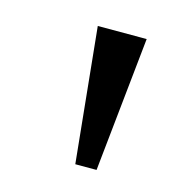

<svg xmlns="http://www.w3.org/2000/svg" viewBox="-55 -759 357 374"><g transform="rotate(15 123.0 -571.5)"><path d="M99.6 -707H198.2L169.9 -435.5H127Z"/></g></svg>

Font: Pretendard
Style: Regular
Weight: 400
Designer: Base glyphs from Inter by Rasmus Andersson; Hangeul glyphs from Noto Sans CJK(Source Han Sans) by Jang Soo-young and Kan
Foundry: Kil Hyung-jin
Version: Version 1.309